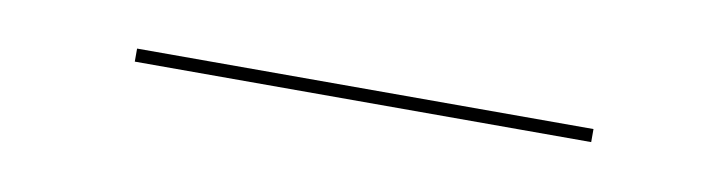

<svg xmlns="http://www.w3.org/2000/svg" viewBox="-20 -742 550 145"><g transform="rotate(10 255.0 -670.0)"><path d="M80 -665H430V-675H80Z"/></g></svg>

Font: Jost Thin
Style: Regular
Weight: 250
Version: Version 3.710